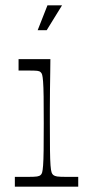

<svg xmlns="http://www.w3.org/2000/svg" viewBox="-20 -704 331 724"><path d="M36 0V-37Q50 -37 62 -37Q74 -37 82 -37Q110 -37 119.5 -38.5Q129 -40 133 -44Q137 -47 139 -54Q141 -61 142.5 -80Q144 -99 144.5 -137Q145 -175 145 -239Q145 -303 144.5 -340Q144 -377 142.5 -396Q141 -415 139 -422Q137 -429 133 -432Q129 -436 120 -437Q111 -438 87 -438Q79 -438 70 -438Q61 -438 50 -438V-481H170Q170 -468 169.5 -436Q169 -404 168.5 -365.5Q168 -327 168 -293.5Q168 -260 168 -242Q168 -177 168.5 -138.5Q169 -100 170.5 -80.5Q172 -61 174.5 -54Q177 -47 181 -44Q186 -40 195.5 -38.5Q205 -37 234 -37Q242 -37 252 -37Q262 -37 275 -37V0ZM122 -590 159 -684H214L156 -590Z"/></svg>

Font: Ojuju Light
Style: Regular
Weight: 300
Designer: Chisaokwu Joboson, Mirko Velimirovic
Foundry: Udi Foundry
Version: Version 1.000